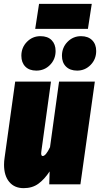

<svg xmlns="http://www.w3.org/2000/svg" viewBox="-20 -958 520 998"><path d="M1 -102Q1 -120 4 -139L59 -534H245L195 -172L194 -161Q194 -147 202 -147Q218 -147 240 -193L287 -534H473L398 0H236L238 -67Q211 -26 179.5 -3Q148 20 103 20Q55 20 28 -12.5Q1 -45 1 -102ZM91 -668Q91 -711 120 -740.5Q149 -770 190 -770Q228 -770 248.5 -749Q269 -728 269 -693Q269 -650 240 -620.5Q211 -591 169 -591Q132 -591 111.5 -612Q91 -633 91 -668ZM302 -668Q302 -711 331 -740.5Q360 -770 401 -770Q438 -770 459 -749Q480 -728 480 -693Q480 -650 451 -620.5Q422 -591 381 -591Q344 -591 323 -612Q302 -633 302 -668ZM437 -808H163L183 -938H457Z"/></svg>

Font: Fira Sans Extra Condensed Black
Style: Italic
Weight: 900
Width: 3
Italic angle: -8°
Designer: Carrois Corporate & Edenspiekermann AG
Foundry: Carrois Corporate GbR & Edenspiekermann AG
Version: Version 4.203